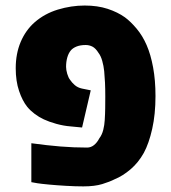

<svg xmlns="http://www.w3.org/2000/svg" viewBox="-20 -661 616 691"><path d="M279.8 9.8Q251.5 9.8 217.8 7.8Q184.1 5.9 155.8 3.2Q127.4 0.5 114.7 -1.5L92.8 -5.4V-145.5Q149.4 -137.7 197.5 -133.8Q245.6 -129.9 293.5 -129.9Q307.1 -129.9 318.4 -138.9Q329.6 -147.9 337.4 -163.1Q347.2 -175.8 351.6 -193.6Q356 -211.4 356.9 -228.5Q358.4 -252.4 358.6 -271.7Q358.9 -291 358.9 -312.5Q358.9 -342.3 357.9 -363.5Q356.9 -384.8 355 -404.8Q353 -424.3 347.9 -442.1Q342.8 -460 334.5 -470.7Q324.2 -487.3 312.7 -493.2Q301.3 -499 288.6 -499Q268.6 -499 255.1 -493.4Q241.7 -487.8 234.9 -479.5Q226.6 -469.7 222.2 -454.3Q217.8 -439 217.8 -420.4Q217.8 -409.7 221.9 -395.5Q226.1 -381.3 232.4 -373.5Q238.3 -364.3 248.8 -355Q259.3 -345.7 274.9 -342.3L306.6 -335.9L275.4 -202.1L233.9 -206.1Q209 -208 182.6 -215.3Q156.2 -222.7 137.7 -231.4Q120.6 -239.3 105 -251Q89.4 -262.7 78.1 -276.4Q60.5 -298.3 48.6 -333.7Q36.6 -369.1 36.6 -415.5Q36.6 -467.8 54.4 -510Q72.3 -552.2 104.5 -580.6Q140.1 -611.8 188.2 -626.5Q236.3 -641.1 284.7 -641.1Q331.1 -641.1 367.4 -629.2Q403.8 -617.2 429.7 -598.6Q450.2 -583.5 471.7 -557.9Q493.2 -532.2 507.8 -498.5Q522.5 -464.8 531 -418.5Q539.6 -372.1 539.6 -315.4Q539.6 -249.5 527.8 -197.3Q516.1 -145 497.6 -110.8Q478 -75.7 450 -51.8Q421.9 -27.8 393.1 -16.1Q375 -6.8 347.9 1.5Q320.8 9.8 279.8 9.8Z"/></svg>

Font: Open Sans SemiCondensed ExtraBold
Style: Regular
Weight: 800
Width: 4
Designer: Monotype Design Team
Foundry: Monotype Imaging Inc.
Version: Version 3.000